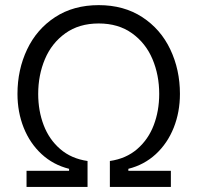

<svg xmlns="http://www.w3.org/2000/svg" viewBox="-20 -736 777 756"><path d="M84.5 -63.5H252V-71.3Q189.5 -86.9 143.6 -129.4Q97.7 -171.9 73.2 -233.4Q48.8 -294.9 48.8 -366.2Q48.8 -461.4 86.7 -541.3Q124.5 -621.1 197 -668.5Q269.5 -715.8 368.7 -715.8V-643.6Q291.5 -643.6 237.5 -605Q183.6 -566.4 157 -503.4Q130.4 -440.4 130.4 -366.2Q130.4 -299.8 151.9 -243.4Q173.3 -187 217 -149.2Q260.7 -111.3 324.7 -102.1V0H84.5ZM412.6 0V-102.1Q476.6 -111.3 520.3 -149.2Q564 -187 585.4 -243.4Q606.9 -299.8 606.9 -366.2Q606.9 -440.4 580.3 -503.4Q553.7 -566.4 499.8 -605Q445.8 -643.6 368.7 -643.6V-715.8Q467.8 -715.8 540.3 -668.5Q612.8 -621.1 650.6 -541.3Q688.5 -461.4 688.5 -366.2Q688.5 -294.9 664.1 -233.4Q639.6 -171.9 593.8 -129.4Q547.9 -86.9 485.4 -71.3V-63.5H652.8V0Z"/></svg>

Font: Wand UI Pro
Style: Regular
Weight: 400
Designer: Andreas Faust
Version: Version 1.003;FEAKit 1.0